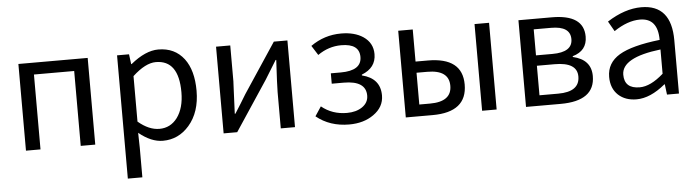

<svg xmlns="http://www.w3.org/2000/svg" viewBox="-48 -763 4359 1198"><g transform="rotate(-5 2131.5 -164.0)"><path d="M92 -543H526V0H435V-469H183V0H92Z M710 -543H785L793 -481H796Q889 -557 969 -557Q1072 -557 1130 -481Q1185 -408 1185 -280Q1185 -146 1114 -64Q1047 13 949 13Q876 13 799 -50L801 45V229H710ZM1046 -120Q1090 -180 1090 -279Q1090 -480 947 -480Q882 -480 801 -405V-120Q868 -63 934 -63Q1003 -63 1046 -120Z M1330 -543H1419V-316Q1419 -326 1410 -116H1414Q1450 -172 1486 -232L1692 -543H1777V0H1688V-227Q1688 -268 1697 -428H1693L1621 -311L1415 0H1330Z M1910 -56 1949 -115Q2016 -60 2108 -60Q2166 -60 2204 -86Q2243 -113 2243 -157Q2243 -250 2104 -250H2029V-315H2091Q2222 -315 2222 -401Q2222 -484 2109 -484Q2029 -484 1961 -436L1923 -496Q2009 -557 2114 -557Q2198 -557 2252 -521Q2311 -481 2311 -411Q2311 -325 2221 -290V-285Q2335 -257 2335 -150Q2335 -77 2269 -31Q2207 13 2116 13Q1995 13 1910 -56Z M2471 -543H2562V-342H2639Q2855 -342 2855 -173Q2855 0 2639 0H2471ZM2629 -73Q2765 -73 2765 -173Q2765 -272 2629 -272H2562V-73ZM2949 -543H3040V0H2949Z M3224 -543H3433Q3633 -543 3633 -405Q3633 -316 3542 -290V-285Q3656 -259 3656 -156Q3656 0 3441 0H3224ZM3417 -315Q3543 -315 3543 -397Q3543 -478 3423 -478H3314V-315ZM3431 -65Q3566 -65 3566 -161Q3566 -250 3425 -250H3314V-65Z M3802 -27Q3757 -69 3757 -141Q3757 -229 3837 -277Q3916 -324 4091 -344Q4091 -481 3979 -481Q3902 -481 3816 -423L3780 -486Q3891 -557 3994 -557Q4182 -557 4182 -334V0H4107L4099 -65H4096Q4002 13 3916 13Q3846 13 3802 -27ZM4091 -132V-284Q3846 -255 3846 -147Q3846 -60 3942 -60Q4010 -60 4091 -132Z"/></g></svg>

Font: 思源黑体R
Style: Regular
Weight: 400
Designer: Ryoko NISHIZUKA  (kana & ideographs); Paul D. Hunt (Latin, Greek & Cyrillic); Wenlong ZHANG  (bopomofo); Sandoll Communi
Foundry: Adobe Systems Incorporated
Version: Version 1.00 June 24, 2014, initial release